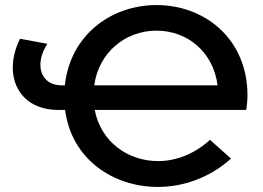

<svg xmlns="http://www.w3.org/2000/svg" viewBox="-20 -729 1037 758"><path d="M352 -392C370 -523 476 -608 598 -608C720 -608 822 -524 839 -392ZM603 9C703 9 808 -27 892 -103L809 -177C747 -120 673 -93 604 -93C485 -93 378 -169 354 -295H952C955 -312 957 -336 957 -353C957 -573 791 -709 598 -709C418 -709 257 -590 236 -392H224C138 -392 115 -477 167 -556L59 -576C-11 -434 51 -295 210 -295H237C262 -101 426 9 603 9Z"/></svg>

Font: Montserrat-Alt1 SemBd
Style: Regular
Weight: 600
Designer: Differentunic
Foundry: Differentunic
Version: Version 7.222